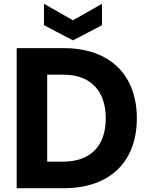

<svg xmlns="http://www.w3.org/2000/svg" viewBox="-20 -993 772 1013"><path d="M702 -369C702 -601 556 -739 317 -739H68V0H317C556 0 702 -136 702 -369ZM212 -860 365 -780 518 -860V-973L365 -886L212 -973ZM229 -140V-599H314C459 -599 538 -513 538 -368C538 -224 459 -141 314 -140Z"/></svg>

Font: Malmofest
Style: Bold
Weight: 700
Designer: Jonny Pinhorn (Poppins), Kolossal
Version: Version 1.004;Glyphs 3.1.2 (3151)